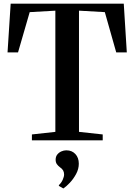

<svg xmlns="http://www.w3.org/2000/svg" viewBox="-20 -763 730 1044"><path d="M281 -46V-705L141.5 -697L78 -478H21L38 -743H653L669.5 -478H612L550 -697L409.5 -705V-46L538.5 -32V0H153.5V-32ZM408.5 127Q408.5 156 393.8 183.2Q379 210.5 359.5 231Q340 251.5 325 261.5H324L300.5 248L300 243.5Q313.5 231.5 321 214.5Q328.5 197.5 328.5 186Q328.5 173 323.2 163.8Q318 154.5 305.5 146Q296 139 289.2 129.5Q282.5 120 282.5 105.5Q282.5 88.5 291.5 77.2Q300.5 66 313.8 60.2Q327 54.5 339 54.5H342Q371 54.5 389.8 74.5Q408.5 94.5 408.5 127Z"/></svg>

Font: Merriweather 96pt SemiBold
Style: Regular
Weight: 600
Version: Version 2.100